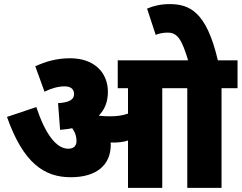

<svg xmlns="http://www.w3.org/2000/svg" viewBox="-20 -916 1178 936"><path d="M520 -211C520 -214 519 -218 519 -221C523 -221 526 -221 530 -221C555 -221 580 -223 604 -231V0H771V-486H893V0H1060V-486H1138V-622H1042C986 -862 902 -896 806 -896C766 -896 729 -888 697 -874L739 -746C755 -753 777 -757 798 -757C848 -757 868 -717 897 -622H554V-486H604V-362C575 -352 547 -349 515 -349C495 -349 478 -350 463 -352L462 -353C491 -382 506 -421 506 -468C506 -562 440 -632 322 -632C254 -632 201 -615 152 -593L197 -469C231 -486 265 -495 295 -495C323 -495 341 -483 341 -458C341 -432 322 -417 263 -413L273 -283C294 -285 314 -287 332 -291C346 -272 353 -252 353 -228C353 -205 339 -191 313 -191C253 -191 200 -265 157 -394L14 -346C94 -120 196 -52 325 -52C449 -52 520 -110 520 -211Z"/></svg>

Font: Noto Sans SemiCondensed Black
Style: Italic
Weight: 900
Width: 4
Italic angle: -12°
Designer: Monotype Design Team
Foundry: Monotype Imaging Inc.
Version: Version 2.013